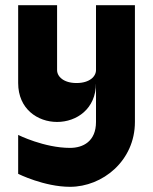

<svg xmlns="http://www.w3.org/2000/svg" viewBox="-20 -520 590 740"><path d="M250 200C375 200 500 100 500 -50V-500H350V-250C350 -225 325 -200 275 -200C225 -200 200 -225 200 -250V-500H50V-200C50 -100 125 -50 200 -50C275 -50 350 -100 350 -200V-50C350 25 300 50 250 50C150 50 50 0 50 0V150C50 150 150 200 250 200Z"/></svg>

Font: LS-VG5000 Bold
Style: Regular
Weight: 400
Designer: Justin Bihan, 2021
Foundry: Justin Bihan, 2021
Version: Version 1.000;Glyphs 3.1.2 (3151)